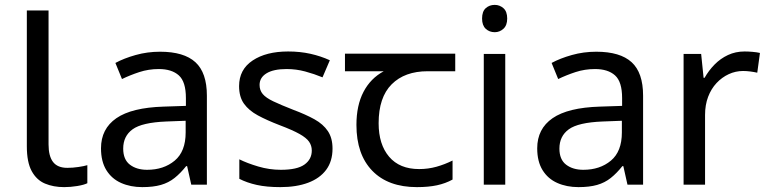

<svg xmlns="http://www.w3.org/2000/svg" viewBox="-20 -757 3150 787"><path d="M243 10Q199 10 164.5 -4.5Q130 -19 110 -55.5Q90 -92 90 -157V-714H179V-165Q179 -117 197.5 -93Q216 -69 256 -69Q278 -69 301.5 -72.5Q325 -76 338 -80V-6Q324 1 296.5 5.5Q269 10 243 10Z M636 -545Q734 -545 781 -502Q828 -459 828 -365V0H764L747 -76H743Q720 -47 695.5 -27.5Q671 -8 639.5 1Q608 10 563 10Q515 10 476.5 -7Q438 -24 416 -59.5Q394 -95 394 -149Q394 -229 457 -272.5Q520 -316 651 -320L742 -323V-355Q742 -422 713 -448Q684 -474 631 -474Q589 -474 551 -461.5Q513 -449 480 -433L453 -499Q488 -518 536 -531.5Q584 -545 636 -545ZM662 -259Q562 -255 523.5 -227Q485 -199 485 -148Q485 -103 512.5 -82Q540 -61 583 -61Q651 -61 696 -98.5Q741 -136 741 -214V-262Z M1343 -148Q1343 -96 1317 -61Q1291 -26 1243 -8Q1195 10 1129 10Q1073 10 1032.5 1Q992 -8 961 -24V-104Q993 -88 1038.5 -74.5Q1084 -61 1131 -61Q1198 -61 1228 -82.5Q1258 -104 1258 -140Q1258 -160 1247 -176Q1236 -192 1207.5 -208Q1179 -224 1126 -244Q1074 -264 1037 -284Q1000 -304 980 -332Q960 -360 960 -404Q960 -472 1015.5 -509Q1071 -546 1161 -546Q1210 -546 1252.5 -536.5Q1295 -527 1332 -510L1302 -440Q1268 -454 1231 -464Q1194 -474 1155 -474Q1101 -474 1072.5 -456.5Q1044 -439 1044 -409Q1044 -387 1057 -371.5Q1070 -356 1100.5 -341.5Q1131 -327 1182 -307Q1233 -288 1269 -268Q1305 -248 1324 -219.5Q1343 -191 1343 -148Z M1689 10Q1571 10 1506 -57Q1441 -124 1441 -245Q1441 -325 1470 -380.5Q1499 -436 1553 -465H1394V-537H1846V-465H1733Q1639 -465 1585.5 -411.5Q1532 -358 1532 -252Q1532 -165 1575 -114.5Q1618 -64 1698 -64Q1735 -64 1769 -73.5Q1803 -83 1835 -99V-21Q1806 -5 1771 2.5Q1736 10 1689 10Z M2051 -536V0H1963V-536ZM2008 -737Q2028 -737 2043.5 -723.5Q2059 -710 2059 -681Q2059 -653 2043.5 -639Q2028 -625 2008 -625Q1986 -625 1971 -639Q1956 -653 1956 -681Q1956 -710 1971 -723.5Q1986 -737 2008 -737Z M2424 -545Q2522 -545 2569 -502Q2616 -459 2616 -365V0H2552L2535 -76H2531Q2508 -47 2483.5 -27.5Q2459 -8 2427.5 1Q2396 10 2351 10Q2303 10 2264.5 -7Q2226 -24 2204 -59.5Q2182 -95 2182 -149Q2182 -229 2245 -272.5Q2308 -316 2439 -320L2530 -323V-355Q2530 -422 2501 -448Q2472 -474 2419 -474Q2377 -474 2339 -461.5Q2301 -449 2268 -433L2241 -499Q2276 -518 2324 -531.5Q2372 -545 2424 -545ZM2450 -259Q2350 -255 2311.5 -227Q2273 -199 2273 -148Q2273 -103 2300.5 -82Q2328 -61 2371 -61Q2439 -61 2484 -98.5Q2529 -136 2529 -214V-262Z M3032 -546Q3047 -546 3064.5 -544.5Q3082 -543 3095 -540L3084 -459Q3071 -462 3055.5 -464Q3040 -466 3026 -466Q2995 -466 2967 -453Q2939 -440 2917 -416.5Q2895 -393 2882.5 -360Q2870 -327 2870 -286V0H2782V-536H2854L2864 -438H2868Q2885 -468 2909 -492.5Q2933 -517 2964 -531.5Q2995 -546 3032 -546Z"/></svg>

Font: uguzrati85
Style: Book
Weight: 400
Designer: Jelle Bosma - Monotype Design Team, Universal Thirst
Foundry: Monotype Imaging Inc.
Version: Version 2.106